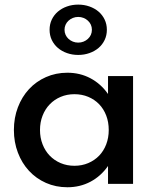

<svg xmlns="http://www.w3.org/2000/svg" viewBox="-20 -794 666 829"><path d="M270.9 -480Q325.5 -480 370.5 -456.1Q415.5 -432.3 446.4 -388.2V-465.5H554.5V0H446.4V-77.3Q415.5 -33.2 370.5 -9.3Q325.5 14.5 270.9 14.5Q220.9 14.5 178.4 -4.3Q135.9 -23.2 105.2 -56.4Q74.5 -89.5 57.3 -134.8Q40 -180 40 -232.7Q40 -285.5 57.3 -330.7Q74.5 -375.9 105.2 -409.1Q135.9 -442.3 178.4 -461.1Q220.9 -480 270.9 -480ZM152.7 -232.7Q152.7 -199.1 163.9 -170.7Q175 -142.3 194.8 -121.8Q214.5 -101.4 241.8 -89.8Q269.1 -78.2 301.4 -78.2Q333.6 -78.2 360.9 -89.8Q388.2 -101.4 408 -121.8Q427.7 -142.3 438.6 -170.7Q449.5 -199.1 449.5 -232.7Q449.5 -266.8 438.6 -295.2Q427.7 -323.6 408 -344.1Q388.2 -364.5 360.9 -375.9Q333.6 -387.3 301.4 -387.3Q269.1 -387.3 241.8 -375.7Q214.5 -364.1 194.8 -343.6Q175 -323.2 163.9 -294.8Q152.7 -266.4 152.7 -232.7ZM194.1 -665.5Q194.1 -689.5 203.6 -709.5Q213.2 -729.5 230 -743.9Q246.8 -758.2 269.3 -766.1Q291.8 -774.1 317.7 -774.1Q343.6 -774.1 366.1 -766.1Q388.6 -758.2 405.5 -743.9Q422.3 -729.5 431.8 -709.5Q441.4 -689.5 441.4 -665.5Q441.4 -641.4 431.8 -621.4Q422.3 -601.4 405.5 -587Q388.6 -572.7 366.1 -564.8Q343.6 -556.8 317.7 -556.8Q291.8 -556.8 269.3 -564.8Q246.8 -572.7 230 -587Q213.2 -601.4 203.6 -621.4Q194.1 -641.4 194.1 -665.5ZM258.6 -665.5Q258.6 -653.6 263.2 -643.6Q267.7 -633.6 275.9 -626.1Q284.1 -618.6 294.8 -614.3Q305.5 -610 317.7 -610Q330 -610 340.7 -614.3Q351.4 -618.6 359.5 -626.1Q367.7 -633.6 372.3 -643.6Q376.8 -653.6 376.8 -665.5Q376.8 -677.3 372.3 -687.3Q367.7 -697.3 359.5 -704.8Q351.4 -712.3 340.7 -716.6Q330 -720.9 317.7 -720.9Q305.5 -720.9 294.8 -716.6Q284.1 -712.3 275.9 -704.8Q267.7 -697.3 263.2 -687.3Q258.6 -677.3 258.6 -665.5Z"/></svg>

Font: Spartan MB SemBd
Style: Regular
Weight: 600
Designer: Matt Bailey, Mirko Velimirovic
Foundry: Matt Bailey
Version: Version 1.005